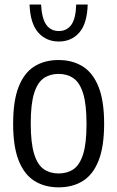

<svg xmlns="http://www.w3.org/2000/svg" viewBox="-20 -815 516 845"><path d="M238 9.5Q176.9 9.5 131.8 -18.6Q86.8 -46.7 62.3 -108.2Q37.8 -169.8 37.8 -270.3Q37.8 -371.4 62.1 -433.1Q86.4 -494.8 131.3 -522.8Q176.1 -550.8 238 -550.8Q299.2 -550.8 344.3 -522.5Q389.3 -494.3 413.8 -432.6Q438.3 -371 438.3 -270.8Q438.3 -170.1 414 -108.4Q389.7 -46.7 344.8 -18.6Q300 9.5 238 9.5ZM238 -51.6Q275.8 -51.6 303.4 -70.3Q330.9 -89 345.8 -136.3Q360.8 -183.5 360.8 -268.8Q360.8 -356 345.8 -404Q330.7 -451.9 303.2 -470.8Q275.6 -489.8 238 -489.8Q200.5 -489.8 172.9 -471.1Q145.3 -452.4 130.3 -405.1Q115.3 -357.8 115.3 -272.3Q115.3 -185.3 130.3 -137.3Q145.2 -89.4 172.7 -70.5Q200.3 -51.6 238 -51.6ZM238.8 -632.3Q183.5 -632.3 148.4 -671.7Q113.3 -711.2 110 -795H160.7Q164.3 -732.1 184.3 -705.2Q204.2 -678.4 238.8 -678.4Q273.5 -678.4 293.4 -705.2Q313.4 -732.1 315.4 -795H366Q363.3 -710.8 328.9 -671.6Q294.5 -632.3 238.8 -632.3Z"/></svg>

Font: Encode Sans Condensed Thin
Style: Regular
Weight: 100
Width: 3
Designer: Multiple Designers
Foundry: Impallari Type
Version: Version 3.002